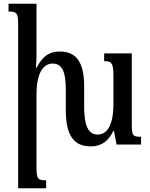

<svg xmlns="http://www.w3.org/2000/svg" viewBox="-20 -780 809 1036"><path d="M691 -113V-492H542V-450C580 -450 592 -442 592 -374V-217C592 -122 567 -54 506 -54C455 -54 434 -105 434 -204V-315C434 -444 392 -502 302 -502C233 -502 201 -460 178 -415H174C176 -437 177 -466 177 -492V-760H26V-718C71 -718 78 -709 78 -648V236H229V193C186 193 177 187 177 124V-273C177 -379 210 -437 264 -437C318 -437 335 -387 335 -298V-186C335 -49 379 10 470 10C530 10 567 -22 591 -73H595L609 0H741V-42C696 -42 691 -47 691 -113Z"/></svg>

Font: Noto Serif Armenian ExtraCondensed SemiBold
Style: Regular
Weight: 600
Width: 2
Designer: Monotype Design Team
Foundry: Monotype Imaging Inc.
Version: Version 2.008